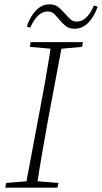

<svg xmlns="http://www.w3.org/2000/svg" viewBox="-20 -869 472 889"><path d="M4 0 9 -22 119 -31H137L251 -22L246 0ZM97 0 165 -362Q180 -440 193.5 -518Q207 -596 219 -674H270L202 -312Q188 -234 174.5 -156Q161 -78 149 0ZM118 -652 122 -674H364L360 -652L249 -642H231ZM104 -746Q119 -792 146.5 -820.5Q174 -849 209 -849Q234 -849 249 -837Q264 -825 277 -810Q291 -795 303.5 -782Q316 -769 335 -769Q360 -769 380 -788.5Q400 -808 415 -844L432 -838Q417 -793 389.5 -764.5Q362 -736 326 -736Q301 -736 286 -747.5Q271 -759 259 -773Q245 -790 232.5 -803Q220 -816 200 -816Q176 -816 156 -796.5Q136 -777 120 -741Z"/></svg>

Font: Source Serif 4 36pt Light
Style: Italic
Weight: 300
Italic angle: -12°
Designer: Frank Grießhammer
Foundry: Adobe Systems Incorporated
Version: Version 4.004;hotconv 1.0.116;makeotfexe 2.5.65601